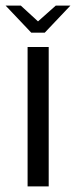

<svg xmlns="http://www.w3.org/2000/svg" viewBox="-49 -662 270 682"><path d="M49 0V-495H124V0ZM62 -546 -29 -642H25L86 -586L149 -642H201L110 -546Z"/></svg>

Font: Alumni Sans Thin Medium
Style: Regular
Weight: 500
Version: Version 1.018